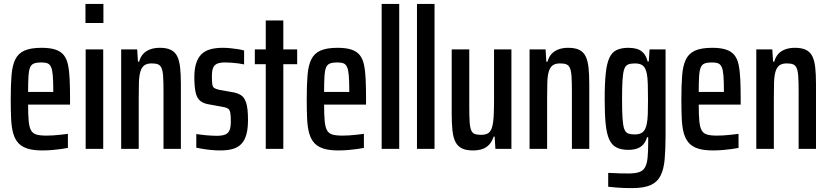

<svg xmlns="http://www.w3.org/2000/svg" viewBox="-20 -763 4246 984"><path d="M197 8Q151 8 121 -1.5Q91 -11 73.5 -30.5Q56 -50 47.5 -80.5Q39 -111 37 -154Q35 -197 35 -254Q35 -326 39 -376.5Q43 -427 58 -458Q73 -489 105 -503.5Q137 -518 193 -518Q236 -518 263.5 -509Q291 -500 306.5 -481Q322 -462 328.5 -431Q335 -400 337 -356.5Q339 -313 339 -255V-227H124Q124 -175 127 -143Q130 -111 139 -95Q148 -79 166.5 -73.5Q185 -68 217 -68Q232 -68 251 -69Q270 -70 290.5 -72.5Q311 -75 328 -77V-5Q314 -2 292 1Q270 4 245.5 6Q221 8 197 8ZM253 -271V-298Q253 -348 250.5 -377Q248 -406 241.5 -420Q235 -434 223 -438.5Q211 -443 191 -443Q169 -443 155 -438Q141 -433 134.5 -418Q128 -403 126 -372.5Q124 -342 124 -292H273Z M418 -645V-743H510V-645ZM419 0V-510H509V0Z M601 0V-510H683L687 -447H693Q700 -472 714 -487Q728 -502 749.5 -510Q771 -518 799 -518Q834 -518 855.5 -507.5Q877 -497 888 -475Q899 -453 903 -418Q907 -383 907 -332V0H818V-295Q818 -344 816 -372.5Q814 -401 807.5 -415Q801 -429 789 -433.5Q777 -438 757 -438Q733 -438 719.5 -428Q706 -418 699.5 -396Q693 -374 692 -340Q691 -306 691 -258V0Z M1110 8Q1089 8 1066 6Q1043 4 1022 0.5Q1001 -3 986 -6V-76Q996 -75 1008.5 -73Q1021 -71 1034.5 -70Q1048 -69 1062.5 -68Q1077 -67 1090 -67Q1120 -67 1135.5 -74Q1151 -81 1157 -97.5Q1163 -114 1163 -141Q1163 -172 1160 -186.5Q1157 -201 1148.5 -206.5Q1140 -212 1123 -215L1046 -229Q1019 -234 1003.5 -248.5Q988 -263 982 -292Q976 -321 976 -368Q976 -410 985.5 -439Q995 -468 1013 -485.5Q1031 -503 1058.5 -510.5Q1086 -518 1121 -518Q1140 -518 1160.5 -516Q1181 -514 1200 -511Q1219 -508 1231 -504V-433Q1218 -436 1202 -438Q1186 -440 1168.5 -441.5Q1151 -443 1134 -443Q1109 -443 1094 -437Q1079 -431 1072.5 -416Q1066 -401 1066 -372Q1066 -345 1068 -331Q1070 -317 1078 -312Q1086 -307 1102 -303L1175 -290Q1197 -286 1214.5 -275.5Q1232 -265 1241.5 -236.5Q1251 -208 1251 -148Q1251 -105 1243 -75Q1235 -45 1218 -26.5Q1201 -8 1174 0Q1147 8 1110 8Z M1342 0V-434H1286V-510H1342V-658H1432V-510H1503V-434H1432V0Z M1714 8Q1668 8 1638 -1.5Q1608 -11 1590.5 -30.5Q1573 -50 1564.5 -80.5Q1556 -111 1554 -154Q1552 -197 1552 -254Q1552 -326 1556 -376.5Q1560 -427 1575 -458Q1590 -489 1622 -503.5Q1654 -518 1710 -518Q1753 -518 1780.5 -509Q1808 -500 1823.5 -481Q1839 -462 1845.5 -431Q1852 -400 1854 -356.5Q1856 -313 1856 -255V-227H1641Q1641 -175 1644 -143Q1647 -111 1656 -95Q1665 -79 1683.5 -73.5Q1702 -68 1734 -68Q1749 -68 1768 -69Q1787 -70 1807.5 -72.5Q1828 -75 1845 -77V-5Q1831 -2 1809 1Q1787 4 1762.5 6Q1738 8 1714 8ZM1770 -271V-298Q1770 -348 1767.5 -377Q1765 -406 1758.5 -420Q1752 -434 1740 -438.5Q1728 -443 1708 -443Q1686 -443 1672 -438Q1658 -433 1651.5 -418Q1645 -403 1643 -372.5Q1641 -342 1641 -292H1790Z M1936 0V-743H2026V0Z M2117 0V-743H2207V0Z M2404 8Q2369 8 2347.5 -2.5Q2326 -13 2314.5 -35Q2303 -57 2299 -92.5Q2295 -128 2295 -178V-510H2385V-215Q2385 -166 2387 -137Q2389 -108 2395.5 -94Q2402 -80 2414 -76Q2426 -72 2446 -72Q2469 -72 2482 -80.5Q2495 -89 2501.5 -110Q2508 -131 2510 -165.5Q2512 -200 2512 -252V-510H2601V0H2519L2515 -63H2510Q2502 -39 2488 -23Q2474 -7 2453 0.5Q2432 8 2404 8Z M2694 0V-510H2776L2780 -447H2786Q2793 -472 2807 -487Q2821 -502 2842.5 -510Q2864 -518 2892 -518Q2927 -518 2948.5 -507.5Q2970 -497 2981 -475Q2992 -453 2996 -418Q3000 -383 3000 -332V0H2911V-295Q2911 -344 2909 -372.5Q2907 -401 2900.5 -415Q2894 -429 2882 -433.5Q2870 -438 2850 -438Q2826 -438 2812.5 -428Q2799 -418 2792.5 -396Q2786 -374 2785 -340Q2784 -306 2784 -258V0Z M3221 201Q3200 201 3179 200.5Q3158 200 3137 198Q3116 196 3097 194V123Q3108 123 3123 124Q3138 125 3157.5 125.5Q3177 126 3201 126Q3236 126 3256 119Q3276 112 3286 94Q3296 76 3299 44Q3302 12 3302 -39V-60H3296Q3290 -38 3277.5 -23.5Q3265 -9 3246 -2Q3227 5 3200 5Q3163 5 3139 -7.5Q3115 -20 3102 -49Q3089 -78 3084 -128.5Q3079 -179 3079 -255Q3079 -336 3084.5 -387.5Q3090 -439 3103.5 -467.5Q3117 -496 3141 -507Q3165 -518 3201 -518Q3224 -518 3243.5 -512.5Q3263 -507 3277.5 -491.5Q3292 -476 3299 -448H3305L3309 -510H3391V-70Q3391 1 3386.5 52.5Q3382 104 3365.5 137Q3349 170 3314.5 185.5Q3280 201 3221 201ZM3233 -74Q3260 -74 3274.5 -86Q3289 -98 3295 -130Q3299 -149 3300 -179.5Q3301 -210 3301 -251Q3301 -297 3300 -331.5Q3299 -366 3295 -385Q3289 -415 3275 -426.5Q3261 -438 3234 -438Q3212 -438 3199 -432.5Q3186 -427 3179.5 -409.5Q3173 -392 3170.5 -355Q3168 -318 3168 -256Q3168 -193 3170.5 -156Q3173 -119 3179.5 -101.5Q3186 -84 3199 -79Q3212 -74 3233 -74Z M3634 8Q3588 8 3558 -1.5Q3528 -11 3510.5 -30.5Q3493 -50 3484.5 -80.5Q3476 -111 3474 -154Q3472 -197 3472 -254Q3472 -326 3476 -376.5Q3480 -427 3495 -458Q3510 -489 3542 -503.5Q3574 -518 3630 -518Q3673 -518 3700.5 -509Q3728 -500 3743.5 -481Q3759 -462 3765.5 -431Q3772 -400 3774 -356.5Q3776 -313 3776 -255V-227H3561Q3561 -175 3564 -143Q3567 -111 3576 -95Q3585 -79 3603.5 -73.5Q3622 -68 3654 -68Q3669 -68 3688 -69Q3707 -70 3727.5 -72.5Q3748 -75 3765 -77V-5Q3751 -2 3729 1Q3707 4 3682.5 6Q3658 8 3634 8ZM3690 -271V-298Q3690 -348 3687.5 -377Q3685 -406 3678.5 -420Q3672 -434 3660 -438.5Q3648 -443 3628 -443Q3606 -443 3592 -438Q3578 -433 3571.5 -418Q3565 -403 3563 -372.5Q3561 -342 3561 -292H3710Z M3856 0V-510H3938L3942 -447H3948Q3955 -472 3969 -487Q3983 -502 4004.5 -510Q4026 -518 4054 -518Q4089 -518 4110.5 -507.5Q4132 -497 4143 -475Q4154 -453 4158 -418Q4162 -383 4162 -332V0H4073V-295Q4073 -344 4071 -372.5Q4069 -401 4062.5 -415Q4056 -429 4044 -433.5Q4032 -438 4012 -438Q3988 -438 3974.5 -428Q3961 -418 3954.5 -396Q3948 -374 3947 -340Q3946 -306 3946 -258V0Z"/></svg>

Font: Saira ExtraCondensed SemiBold
Style: Regular
Weight: 600
Width: 2
Designer: Hector Gatti with collaboration of the Omnibus-Type team
Foundry: Omnibus-Type
Version: Version 1.101